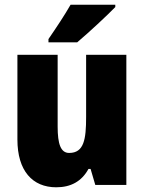

<svg xmlns="http://www.w3.org/2000/svg" viewBox="-20 -786 611 816"><path d="M470 -756V-766H280C255 -722 219 -668 186 -620V-606H308C359 -649 436 -721 470 -756ZM517 -553H346V-289C346 -194 337 -136 274 -136C238 -136 225 -174 225 -248V-553H54V-193C54 -60 118 10 219 10C281 10 327 -15 356 -68H365L385 0H517Z"/></svg>

Font: Noto Sans Sinhala Condensed Black
Style: Regular
Weight: 900
Width: 3
Designer: Jelle Bosma - Monotype Design Team
Foundry: Monotype Imaging Inc.
Version: Version 2.006